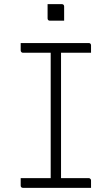

<svg xmlns="http://www.w3.org/2000/svg" viewBox="-20 -908 540 928"><path d="M210 -888Q219 -888 227.5 -888Q236 -888 244.5 -888Q253 -888 261.5 -888Q270 -888 279 -888Q284 -888 287 -885Q290 -882 290 -877V-808Q281 -808 272.5 -808Q264 -808 255.5 -808Q247 -808 238.5 -808Q230 -808 221 -808Q216 -808 213 -811Q210 -814 210 -819ZM275 -20H222L225 -31Q225 -51 225 -72Q225 -93 225 -114Q225 -185 225 -255.5Q225 -326 225 -396.5Q225 -467 225 -538Q225 -609 225 -680H281L275 -669Q275 -653 275 -636Q275 -619 275 -602Q275 -529 275 -456.5Q275 -384 275 -311Q275 -238 275 -165.5Q275 -93 275 -20ZM420 0H91Q88 0 86 -1Q84 -2 82.5 -3.5Q81 -5 80.5 -7Q80 -9 80 -11Q80 -18 80 -23.5Q80 -29 80 -35Q80 -41 80 -47H409Q412 -47 414.5 -45.5Q417 -44 418.5 -41.5Q420 -39 420 -36Q420 -30 420 -24Q420 -18 420 -12.5Q420 -7 420 0ZM80 -700H409Q414 -700 417 -697Q420 -694 420 -689Q420 -684 420 -679.5Q420 -675 420 -671Q420 -667 420 -662.5Q420 -658 420 -653H91Q86 -653 83 -656.5Q80 -660 80 -664Q80 -669 80 -673.5Q80 -678 80 -682Q80 -686 80 -690.5Q80 -695 80 -700Z"/></svg>

Font: Recursive Light
Style: Regular
Weight: 300
Version: Version 1.085